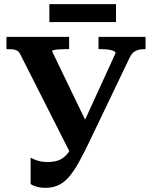

<svg xmlns="http://www.w3.org/2000/svg" viewBox="-20 -887 729 922"><path d="M407 -202Q381 -148 358.5 -107.5Q336 -67 313 -39.5Q290 -12 262 1.5Q234 15 198 15Q174 15 156 9.5Q138 4 127 -3V-130Q138 -123 159.5 -116Q181 -109 208 -109Q247 -109 271 -121.5Q295 -134 314 -162.5Q333 -191 355 -239L535 -632Q535 -638 525 -642.5Q515 -647 499.5 -649Q484 -651 467 -651H453V-710H679V-651H674Q660 -651 646.5 -648Q633 -645 622 -636.5Q611 -628 602 -609ZM409 -270 325 -137 78 -625Q72 -638 62.5 -643.5Q53 -649 41.5 -650Q30 -651 16 -651H11V-710H312V-651H296Q281 -651 265.5 -650Q250 -649 240 -647Q230 -645 230 -641ZM217 -867H537V-781H217Z"/></svg>

Font: Roboto Serif 28pt SemiBold
Style: Regular
Weight: 600
Designer: Greg Gazdowicz
Foundry: Commercial Type
Version: Version 1.008